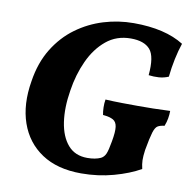

<svg xmlns="http://www.w3.org/2000/svg" viewBox="-78 -762 837 848"><g transform="rotate(10 340.0 -338.0)"><path d="M455 -685Q596 -685 680 -632Q669 -600 660.5 -559.5Q652 -519 648 -479Q627 -470 604.5 -468.5Q582 -467 559 -470Q567 -555 540.5 -585.5Q514 -616 454 -616Q390 -616 344 -578Q298 -540 269.5 -478Q241 -416 230 -343Q217 -264 226.5 -200.5Q236 -137 268 -100Q300 -63 355 -63Q391 -63 415 -74Q429 -81 436 -97Q443 -113 450 -154Q458 -198 455 -220Q452 -242 437 -250.5Q422 -259 391 -262Q388 -277 387.5 -295.5Q387 -314 390 -331Q426 -329 463.5 -328.5Q501 -328 533 -328Q570 -328 603.5 -328.5Q637 -329 680 -331Q680 -314 677 -297Q674 -280 667 -262Q648 -260 637 -253.5Q626 -247 618.5 -222.5Q611 -198 601 -142Q597 -113 597.5 -95.5Q598 -78 603 -57Q554 -29 485 -10Q416 9 340 9Q233 9 163 -37.5Q93 -84 64.5 -166Q36 -248 54 -354Q67 -439 105.5 -501.5Q144 -564 199.5 -604.5Q255 -645 320.5 -665Q386 -685 455 -685Z"/></g></svg>

Font: Vollkorn ExtraBold
Style: Italic
Weight: 800
Italic angle: -11°
Designer: Friedrich Althausen
Foundry: Friedrich Althausen
Version: Version 5.000; ttfautohint (v1.8.3)